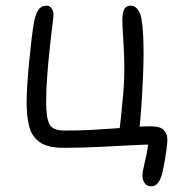

<svg xmlns="http://www.w3.org/2000/svg" viewBox="-20 -517 639 678"><path d="M513 141Q498 141 490.5 129Q483 117 483 104Q483 92 487.5 73Q492 54 497 30.5Q502 7 504 -17L536 -7Q516 -7 486.5 -6Q457 -5 421.5 -3Q386 -1 348.5 1Q311 3 274 4Q237 5 205 5Q148 5 120 -15Q92 -35 83 -71Q74 -107 74 -155Q74 -181 76.5 -219.5Q79 -258 83 -300Q87 -342 91.5 -379Q96 -416 100 -438Q105 -466 115 -481.5Q125 -497 146 -497Q155 -497 162 -487.5Q169 -478 169 -467Q169 -460 165 -428Q161 -396 156 -350Q151 -304 147 -253Q143 -202 143 -155Q143 -101 154.5 -78.5Q166 -56 208 -56Q262 -56 305.5 -58.5Q349 -61 385 -63.5Q421 -66 452.5 -68.5Q484 -71 514 -71Q546 -71 558.5 -57.5Q571 -44 571 -24Q571 -10 567.5 14.5Q564 39 559.5 63Q555 87 551 102Q548 112 543 121Q538 130 531 135.5Q524 141 513 141ZM399 -31Q403 -66 407.5 -107Q412 -148 415.5 -189.5Q419 -231 419 -266Q419 -301 418 -327.5Q417 -354 415.5 -375Q414 -396 413 -413.5Q412 -431 412 -447Q412 -469 418 -483Q424 -497 443 -497Q456 -497 466 -484Q476 -471 479 -454Q484 -425 485.5 -392.5Q487 -360 487 -326Q487 -300 485.5 -260.5Q484 -221 481.5 -177.5Q479 -134 475.5 -95.5Q472 -57 469 -34Z"/></svg>

Font: Shantell Sans Light
Style: Regular
Weight: 300
Designer: Stephen Nixon, Anya Danilova, Shantell Martin
Foundry: Arrow Type
Version: Version 1.011;[c5ecc13dd]